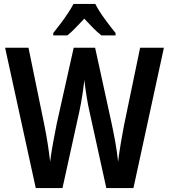

<svg xmlns="http://www.w3.org/2000/svg" viewBox="-20 -957 859 977"><path d="M814 -714 659 0H521L435 -391Q428 -421 421 -464.5Q414 -508 409 -550Q406 -518 399 -473Q392 -428 384 -391L298 0H162L6 -714H125L206 -319Q215 -275 223 -224Q231 -173 235 -134Q241 -182 251 -235.5Q261 -289 269 -329L355 -714H464L548 -329Q557 -288 566.5 -235Q576 -182 581 -134Q586 -177 594.5 -227Q603 -277 611 -319L693 -714ZM465 -937Q482 -903 511.5 -862.5Q541 -822 568 -789V-777H496Q475 -793 453.5 -815Q432 -837 409 -862Q385 -837 363.5 -814.5Q342 -792 323 -777H251V-789Q268 -810 288 -836.5Q308 -863 325.5 -889.5Q343 -916 354 -937Z"/></svg>

Font: Noto Sans Georgian Condensed SemiBold
Style: Regular
Weight: 600
Width: 3
Designer: Monotype Design Team, Akaki Razmadze
Foundry: Google LLC
Version: Version 2.005; ttfautohint (v1.8.4.7-5d5b)